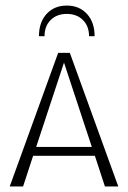

<svg xmlns="http://www.w3.org/2000/svg" viewBox="-20 -670 460 690"><path d="M140 -540H120Q120 -590 147.5 -620Q175 -650 220 -650Q265 -650 292.5 -620Q320 -590 320 -540H300Q300 -576 278 -598Q256 -620 220 -620Q184 -620 162 -598Q140 -576 140 -540ZM15 0 189 -480H231L405 0H357L321 -110H99L63 0ZM110 -142H310L210 -445Z"/></svg>

Font: Glametrix
Style: Light
Weight: 300
Designer: gluk
Foundry: gluk
Version: Version 0.40